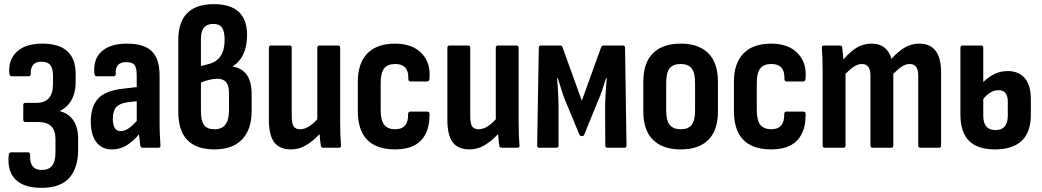

<svg xmlns="http://www.w3.org/2000/svg" viewBox="-20 -711 5015 924"><path d="M180 193Q94 193 54 152Q14 111 22 36Q24 22 33 22H115Q125 22 125 35Q121 107 181 107Q214 107 230.5 87Q247 67 247 20V-42Q247 -83 226.5 -103.5Q206 -124 161 -124H102Q92 -124 92 -135V-205Q92 -216 102 -216H155Q235 -216 235 -306V-346Q235 -382 222 -398Q209 -414 179 -414Q151 -414 139 -398.5Q127 -383 128 -357Q129 -344 119 -344H36Q26 -344 25 -358Q19 -422 60.5 -461.5Q102 -501 184 -501Q344 -501 344 -355V-312Q344 -265 324 -229.5Q304 -194 268 -177V-176Q311 -165 333.5 -131Q356 -97 356 -45V9Q356 97 313.5 145Q271 193 180 193Z M518 8Q470 8 443.5 -27Q417 -62 417 -126Q417 -199 453 -237.5Q489 -276 578 -285L638 -292V-348Q638 -384 627.5 -398Q617 -412 587 -412Q533 -412 537 -355Q537 -344 526 -344H446Q435 -344 434 -359Q428 -426 469 -463.5Q510 -501 591 -501Q673 -501 710.5 -464.5Q748 -428 748 -347V-125Q748 -85 749.5 -58Q751 -31 752 -13Q754 0 743 0H666Q657 0 655 -11Q654 -20 652.5 -34.5Q651 -49 649 -64Q616 -27 586 -9.5Q556 8 518 8ZM523 -140Q523 -80 560 -80Q578 -80 596.5 -91.5Q615 -103 638 -129V-224L595 -219Q556 -214 539.5 -195.5Q523 -177 523 -140Z M1012 8Q838 8 838 -173V-518Q838 -691 1009 -691Q1169 -691 1169 -543Q1169 -488 1151 -450Q1133 -412 1100 -392V-391Q1191 -375 1191 -259V-177Q1191 -88 1145 -40Q1099 8 1012 8ZM947 -393 989 -404Q1024 -414 1042.5 -442.5Q1061 -471 1061 -520Q1061 -560 1048.5 -578Q1036 -596 1006 -596Q947 -596 947 -525ZM1013 -89Q1082 -89 1082 -179V-264Q1082 -300 1068 -316Q1054 -332 1025 -332Q1008 -332 987.5 -327Q967 -322 947 -314V-177Q947 -131 961.5 -110Q976 -89 1013 -89Z M1381 8Q1325 8 1299.5 -26.5Q1274 -61 1274 -134V-481Q1274 -492 1284 -492H1374Q1384 -492 1384 -481V-150Q1384 -116 1393.5 -102.5Q1403 -89 1424 -89Q1445 -89 1465.5 -101.5Q1486 -114 1507 -137V-481Q1507 -492 1518 -492H1606Q1617 -492 1617 -481V-125Q1617 -90 1618 -62Q1619 -34 1621 -13Q1623 0 1611 0H1536Q1525 0 1524 -10Q1520 -36 1518 -66Q1488 -33 1453.5 -12.5Q1419 8 1381 8Z M1882 8Q1702 8 1702 -177V-317Q1702 -407 1748 -454Q1794 -501 1881 -501Q1964 -501 2008.5 -455Q2053 -409 2047 -336Q2047 -319 2036 -319H1955Q1945 -319 1945 -332Q1948 -403 1882 -403Q1846 -403 1829 -382Q1812 -361 1812 -312V-182Q1812 -132 1829 -110.5Q1846 -89 1882 -89Q1945 -89 1944 -160Q1944 -174 1954 -174H2036Q2047 -174 2047 -162Q2048 -79 2006.5 -35.5Q1965 8 1882 8Z M2240 8Q2184 8 2158.5 -26.5Q2133 -61 2133 -134V-481Q2133 -492 2143 -492H2233Q2243 -492 2243 -481V-150Q2243 -116 2252.5 -102.5Q2262 -89 2283 -89Q2304 -89 2324.5 -101.5Q2345 -114 2366 -137V-481Q2366 -492 2377 -492H2465Q2476 -492 2476 -481V-125Q2476 -90 2477 -62Q2478 -34 2480 -13Q2482 0 2470 0H2395Q2384 0 2383 -10Q2379 -36 2377 -66Q2347 -33 2312.5 -12.5Q2278 8 2240 8Z M2576 0Q2565 0 2565 -11L2573 -481Q2573 -492 2583 -492H2676Q2684 -492 2687 -484L2780 -226L2873 -484Q2877 -492 2884 -492H2978Q2988 -492 2988 -481L2995 -11Q2995 0 2985 0H2904Q2893 0 2893 -11L2892 -189Q2892 -217 2894.5 -260Q2897 -303 2900 -336H2897Q2888 -307 2878.5 -278.5Q2869 -250 2859 -228L2792 -64Q2790 -56 2780 -56Q2771 -56 2768 -64L2700 -228Q2691 -250 2682 -278.5Q2673 -307 2664 -336H2661Q2664 -303 2666 -260Q2668 -217 2668 -190V-11Q2668 0 2657 0Z M3256 8Q3169 8 3122.5 -38Q3076 -84 3076 -174V-318Q3076 -409 3122.5 -455Q3169 -501 3256 -501Q3342 -501 3388.5 -455Q3435 -409 3435 -318V-174Q3435 -84 3389 -38Q3343 8 3256 8ZM3256 -89Q3292 -89 3308.5 -110Q3325 -131 3325 -179V-313Q3325 -361 3308.5 -382Q3292 -403 3256 -403Q3219 -403 3202.5 -382Q3186 -361 3186 -313V-179Q3186 -131 3203 -110Q3220 -89 3256 -89Z M3692 8Q3512 8 3512 -177V-317Q3512 -407 3558 -454Q3604 -501 3691 -501Q3774 -501 3818.5 -455Q3863 -409 3857 -336Q3857 -319 3846 -319H3765Q3755 -319 3755 -332Q3758 -403 3692 -403Q3656 -403 3639 -382Q3622 -361 3622 -312V-182Q3622 -132 3639 -110.5Q3656 -89 3692 -89Q3755 -89 3754 -160Q3754 -174 3764 -174H3846Q3857 -174 3857 -162Q3858 -79 3816.5 -35.5Q3775 8 3692 8Z M3949 0Q3939 0 3939 -11V-367Q3939 -401 3938 -429.5Q3937 -458 3935 -479Q3934 -492 3945 -492H4023Q4031 -492 4033 -483Q4034 -470 4036 -455.5Q4038 -441 4039 -425Q4069 -460 4101 -480.5Q4133 -501 4175 -501Q4249 -501 4270 -428Q4300 -461 4332 -481Q4364 -501 4404 -501Q4509 -501 4509 -363V-11Q4509 0 4499 0H4409Q4399 0 4399 -11V-347Q4399 -403 4358 -403Q4339 -403 4320 -390.5Q4301 -378 4279 -356V-11Q4279 0 4269 0H4179Q4169 0 4169 -11V-347Q4169 -403 4128 -403Q4109 -403 4090 -390.5Q4071 -378 4049 -356V-11Q4049 0 4039 0Z M4769 8Q4685 8 4643.5 -33Q4602 -74 4602 -161V-481Q4602 -492 4612 -492H4702Q4712 -492 4712 -481V-316Q4735 -339 4764 -354Q4793 -369 4830 -369Q4881 -369 4911 -336Q4941 -303 4941 -231V-158Q4941 -75 4897 -33.5Q4853 8 4769 8ZM4712 -154Q4712 -85 4771 -85Q4830 -85 4830 -155V-222Q4830 -277 4786 -277Q4765 -277 4746 -265.5Q4727 -254 4712 -235Z"/></svg>

Font: Sofia Sans Condensed
Style: Bold
Weight: 700
Designer: Botio Nikoltchev, Ani Petrova
Foundry: lettersoup
Version: Version 4.101; ttfautohint (v1.8.4.7-5d5b)